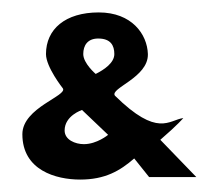

<svg xmlns="http://www.w3.org/2000/svg" viewBox="-20 -285 349 309"><path d="M154 -68C154 -68 136 -53 115 -53C101 -53 84 -60 84 -75C84 -99 112 -108 112 -108ZM138 -223C158 -223 164 -212 164 -198C164 -184 148 -173 134 -166C134 -166 114 -183 114 -198C114 -212 121 -223 138 -223ZM165 -131C156 -143 219 -160 218 -198C217 -230 192 -265 139 -265C85 -265 54 -238 54 -198C54 -177 81 -143 81 -143C90 -131 16 -112 16 -69C16 -11 70 4 109 4C149 4 173 -10 196 -30L220 0H296L238 -60C267 -85 275 -95 275 -95C252 -92 234 -63 165 -131Z"/></svg>

Font: Hussar Tani
Style: Dwa
Weight: 700
Foundry: Cannot Into Space Fonts
Version: Version 0.92